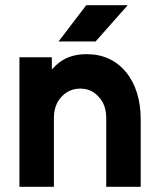

<svg xmlns="http://www.w3.org/2000/svg" viewBox="-20 -721 610 741"><path d="M206 -561H349L473 -701H313ZM523 0V-260Q523 -316 509 -361.5Q495 -407 467 -442Q409 -512 314 -512Q241 -512 196 -469Q192 -465 188 -461Q184 -457 180 -453V-500H55V0H188V-265Q188 -316 217 -347Q246 -379 290 -379Q333 -379 361 -347Q390 -317 390 -265V0Z"/></svg>

Font: Unageo
Style: Bold
Weight: 700
Designer: Richard Sepsi
Foundry: Richard Sepsi
Version: Version 2.000